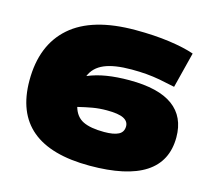

<svg xmlns="http://www.w3.org/2000/svg" viewBox="-103 -834 1067 967"><g transform="rotate(15 430.5 -350.0)"><path d="M441 10Q38 10 38 -327Q38 -512 151 -611Q264 -710 489 -710Q588 -710 666.5 -699Q745 -688 797 -670L750 -484Q705 -494 669.5 -500.5Q634 -507 599 -510Q564 -513 522 -513Q431 -513 379.5 -491Q328 -469 309 -422Q354 -441 407 -449.5Q460 -458 525 -458Q677 -458 752 -403Q827 -348 827 -241Q827 10 441 10ZM454 -282Q415 -282 380.5 -276Q346 -270 305 -260Q319 -211 358 -192Q397 -173 468 -173Q518 -173 543 -186Q568 -199 568 -229Q568 -255 541.5 -268.5Q515 -282 454 -282Z"/></g></svg>

Font: Georama Extended Black
Style: Regular
Weight: 900
Width: 7
Designer: Jean-Baptiste Levee
Foundry: Production Type
Version: Version 1.000